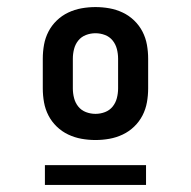

<svg xmlns="http://www.w3.org/2000/svg" viewBox="-20 -713 540 543"><path d="M250 -317Q230 -317 210.5 -320.5Q191 -324 173 -332.5Q155 -341 140.5 -355Q126 -369 117 -386.5Q108 -404 104.5 -423.5Q101 -443 101 -463V-547Q101 -567 104.5 -586.5Q108 -606 117 -623.5Q126 -641 140.5 -655Q155 -669 173 -677.5Q191 -686 210.5 -689.5Q230 -693 250 -693Q270 -693 289.5 -689.5Q309 -686 327 -677.5Q345 -669 359.5 -655Q374 -641 383 -623.5Q392 -606 395.5 -586.5Q399 -567 399 -547V-463Q399 -443 395.5 -423.5Q392 -404 383 -386.5Q374 -369 359.5 -355Q345 -341 327 -332.5Q309 -324 289.5 -320.5Q270 -317 250 -317ZM250 -391Q264 -391 277 -396Q290 -401 298.5 -411.5Q307 -422 310.5 -435.5Q314 -449 314 -463V-547Q314 -561 310.5 -574.5Q307 -588 298.5 -598.5Q290 -609 277 -614Q264 -619 250 -619Q236 -619 223 -614Q210 -609 201.5 -598.5Q193 -588 189.5 -574.5Q186 -561 186 -547V-463Q186 -449 189.5 -435.5Q193 -422 201.5 -411.5Q210 -401 223 -396Q236 -391 250 -391ZM107 -190V-246H393V-190Z"/></svg>

Font: Iosevka SS18 Semibold
Style: Regular
Weight: 600
Monospace: yes
Designer: Belleve Invis
Foundry: Belleve Invis
Version: Version 25.1.1; ttfautohint (v1.8.4)